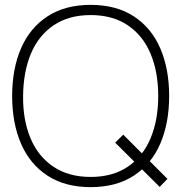

<svg xmlns="http://www.w3.org/2000/svg" viewBox="-20 -755 746 790"><path d="M454 -168 487 -201 669 -19 637 14ZM30 -360Q30 -471.5 66.5 -556Q103 -640.5 175.5 -687.8Q248 -735 353 -735Q458 -735 530.5 -687.8Q603 -640.5 639.5 -556Q676 -471.5 676 -360Q676 -248.5 639.5 -164Q603 -79.5 530.5 -32.2Q458 15 353 15Q248 15 175.5 -32.2Q103 -79.5 66.5 -164Q30 -248.5 30 -360ZM631 -360Q631 -459 599.5 -534Q568 -609 505.8 -651Q443.5 -693 353 -693Q263 -693 200.8 -651Q138.5 -609 107.2 -534.2Q76 -459.5 75 -360Q74 -261.5 105.5 -186.2Q137 -111 199.8 -69Q262.5 -27 353 -27Q443.5 -27 505.8 -69Q568 -111 599.5 -186Q631 -261 631 -360Z"/></svg>

Font: Tap Sans
Style: Regular
Weight: 400
Designer: Tap Payments
Foundry: Tap Payments
Version: Version 1.001;Glyphs 3.1.2 (3151)